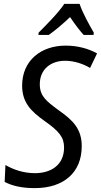

<svg xmlns="http://www.w3.org/2000/svg" viewBox="-20 -959 520 989"><path d="M179 -791 178 -779H231C264 -802 302 -834 341 -871C365 -835 390 -802 411 -779H462L463 -791C441 -829 405 -893 390 -939H311C282 -894 217 -829 179 -791ZM159 10C308 10 401 -70 401 -206C401 -296 355 -340 281 -392C217 -439 185 -465 185 -525C185 -601 240 -646 316 -646C363 -646 411 -629 444 -609L480 -684C436 -708 382 -724 318 -724C191 -724 94 -647 94 -518C94 -430 141 -385 208 -337C285 -283 310 -252 310 -199C310 -110 244 -67 160 -67C98 -67 46 -87 8 -109L4 -22C44 -1 94 10 159 10Z"/></svg>

Font: Noto Sans SemiCondensed
Style: Italic
Weight: 400
Width: 4
Italic angle: -12°
Designer: Monotype Design Team
Foundry: Monotype Imaging Inc.
Version: Version 2.013